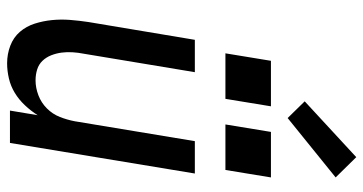

<svg xmlns="http://www.w3.org/2000/svg" viewBox="-261 -753 1022 540"><g transform="rotate(90 250.0 -483.0)"><path d="M158 8Q132 8 108.5 -1Q85 -10 69.5 -28Q54 -46 46.5 -69.5Q39 -93 36.5 -118Q34 -143 36 -169Q38 -195 42 -221L92 -520H183L131 -207Q128 -192 127 -176Q126 -160 128 -145Q130 -130 135.5 -116Q141 -102 151 -91.5Q161 -81 175.5 -76.5Q190 -72 206 -72Q227 -72 248 -80Q269 -88 285 -104Q301 -120 309 -140.5Q317 -161 321 -182L377 -520H468L382 0H291L304 -78Q292 -59 276 -42Q260 -25 241 -13.5Q222 -2 200.5 3Q179 8 158 8ZM330 -606 351 -734H479L458 -606ZM130 -606 151 -734H279L258 -606ZM312 -781 265 -829 422 -974 479 -916Z"/></g></svg>

Font: Iosevka SS04 Medium Oblique
Style: Regular
Weight: 500
Italic angle: -9°
Monospace: yes
Designer: Belleve Invis
Foundry: Belleve Invis
Version: Version 19.0.0; ttfautohint (v1.8.4)